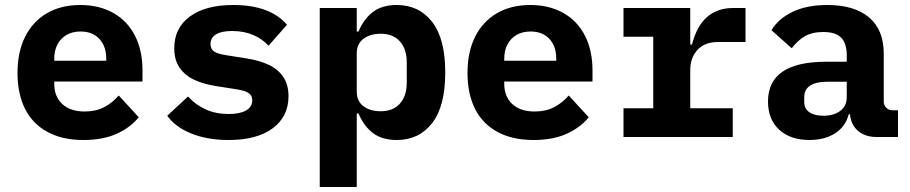

<svg xmlns="http://www.w3.org/2000/svg" viewBox="-20 -548 3640 768"><path d="M50 -256Q50 -340 80.5 -401Q111 -462 167.5 -495Q224 -528 301 -528Q377 -528 433.5 -496Q490 -464 520 -405Q550 -346 550 -266V-222H197V-213Q197 -162 229 -132Q261 -102 319 -102Q363 -102 396 -119Q429 -136 455 -166L535 -79Q502 -38 447 -13Q392 12 314 12Q229 12 169.5 -20.5Q110 -53 80 -113Q50 -173 50 -256ZM197 -313V-305H405V-313Q405 -363 377.5 -392.5Q350 -422 302 -422Q270 -422 246.5 -408.5Q223 -395 210 -370.5Q197 -346 197 -313Z M649 -85 732 -162Q763 -128 803.5 -110Q844 -92 895 -92Q939 -92 964 -106Q989 -120 989 -147Q989 -167 973.5 -176.5Q958 -186 925 -191L842 -204Q793 -212 756.5 -229Q720 -246 698.5 -277Q677 -308 677 -355Q677 -436 739.5 -482Q802 -528 913 -528Q1060 -528 1128 -449L1054 -365Q1030 -392 993 -408Q956 -424 908 -424Q866 -424 844 -410.5Q822 -397 822 -372Q822 -351 837.5 -341.5Q853 -332 886 -327L968 -314Q1018 -306 1054.5 -289Q1091 -272 1112.5 -241Q1134 -210 1134 -163Q1134 -82 1071 -35Q1008 12 894 12Q809 12 745 -14Q681 -40 649 -85Z M1259 -516H1407V-422H1414Q1435 -472 1471.5 -500Q1508 -528 1567 -528Q1656 -528 1708.5 -460.5Q1761 -393 1761 -258Q1761 -123 1708.5 -55.5Q1656 12 1567 12Q1508 12 1471.5 -16Q1435 -44 1414 -94H1407V200H1259ZM1607 -218V-298Q1607 -352 1579.5 -382.5Q1552 -413 1503 -413Q1461 -413 1434 -393Q1407 -373 1407 -334V-182Q1407 -143 1434 -123Q1461 -103 1503 -103Q1552 -103 1579.5 -133.5Q1607 -164 1607 -218Z M1850 -256Q1850 -340 1880.5 -401Q1911 -462 1967.5 -495Q2024 -528 2101 -528Q2177 -528 2233.5 -496Q2290 -464 2320 -405Q2350 -346 2350 -266V-222H1997V-213Q1997 -162 2029 -132Q2061 -102 2119 -102Q2163 -102 2196 -119Q2229 -136 2255 -166L2335 -79Q2302 -38 2247 -13Q2192 12 2114 12Q2029 12 1969.5 -20.5Q1910 -53 1880 -113Q1850 -173 1850 -256ZM1997 -313V-305H2205V-313Q2205 -363 2177.5 -392.5Q2150 -422 2102 -422Q2070 -422 2046.5 -408.5Q2023 -395 2010 -370.5Q1997 -346 1997 -313Z M2474 -115H2593V-401H2474V-516H2741V-370H2748Q2785 -516 2913 -516H2962V-380H2852Q2799 -380 2770 -348.5Q2741 -317 2741 -268V-115H2911V0H2474Z M3487 0Q3441 0 3412.5 -24Q3384 -48 3380 -91H3375Q3362 -41 3320 -14.5Q3278 12 3218 12Q3142 12 3097 -29Q3052 -70 3052 -142Q3052 -301 3284 -301H3367V-327Q3367 -374 3345 -397Q3323 -420 3273 -420Q3229 -420 3199.5 -403Q3170 -386 3147 -355L3066 -427Q3093 -473 3150 -500.5Q3207 -528 3290 -528Q3397 -528 3456 -478.5Q3515 -429 3515 -333V-141Q3515 -127 3525 -117Q3535 -107 3549 -107H3572V0ZM3367 -159V-221H3288Q3244 -221 3220.5 -205.5Q3197 -190 3197 -160V-140Q3197 -113 3217.5 -99Q3238 -85 3274 -85Q3315 -85 3341 -104.5Q3367 -124 3367 -159Z"/></svg>

Font: iA Writer Duo V
Style: Regular
Weight: 400
Designer: Mike Abbink, Paul van der Laan, Pieter van Rosmalen, Oliver Reichenstein
Foundry: Information Architects Inc.
Version: Version 2.000